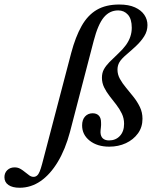

<svg xmlns="http://www.w3.org/2000/svg" viewBox="-174 -651 741 867"><path d="M-85.5 196.8Q-117.7 196.8 -135.9 184.3Q-154 171.8 -154 149.2Q-154 129.8 -141.1 117.3Q-128.2 104.8 -108.1 104.8Q-93.5 104.8 -82.3 111.3Q-71 117.7 -60.9 126.2Q-50.8 134.7 -41.5 141.1Q-32.3 147.6 -22.6 147.6Q-13.7 147.6 -6.9 141.9Q0 136.3 5.2 123.4Q10.5 110.5 16.1 89.5L147.6 -412.1Q166.9 -484.7 194.4 -533.5Q221.8 -582.3 262.9 -606.5Q304 -630.6 364.5 -630.6Q407.3 -630.6 435.5 -617.7Q463.7 -604.8 477.8 -583.9Q491.9 -562.9 491.9 -537.9Q491.9 -510.5 477.4 -487.5Q462.9 -464.5 441.9 -444.8Q421 -425 399.2 -406.5Q374.2 -385.5 365.3 -370.2Q356.5 -354.8 356.5 -336.3Q356.5 -314.5 367.7 -294.4Q379 -274.2 395.6 -254.4Q412.1 -234.7 429 -213.3Q446 -191.9 457.7 -167.7Q469.4 -143.5 469.4 -114.5Q469.4 -76.6 448.8 -48.4Q428.2 -20.2 394.4 -4.4Q360.5 11.3 319.4 11.3Q265.3 11.3 231 -15.7Q196.8 -42.7 196.8 -84.7Q196.8 -110.5 210.1 -125Q223.4 -139.5 244.4 -139.5Q262.1 -139.5 272.2 -129Q282.3 -118.5 282.3 -97.6Q283.1 -87.1 281.5 -74.6Q279.8 -62.1 279.8 -53.2Q280.6 -34.7 290.7 -25.8Q300.8 -16.9 318.5 -16.9Q348.4 -16.9 367.3 -37.1Q386.3 -57.3 386.3 -91.9Q386.3 -116.9 376.2 -137.9Q366.1 -158.9 351.2 -178.2Q336.3 -197.6 321.4 -216.5Q306.5 -235.5 296.4 -256Q286.3 -276.6 286.3 -300Q286.3 -321.8 295.2 -337.9Q304 -354 320.2 -370.6Q336.3 -387.1 359.7 -408.9Q380.6 -428.2 394.4 -447.2Q408.1 -466.1 414.5 -485.5Q421 -504.8 421 -525.8Q421 -565.3 403.6 -584.7Q386.3 -604 359.7 -604Q321 -604 294.8 -572.6Q268.5 -541.1 249.2 -466.9L141.9 -54.8Q121 23.4 87.1 79.8Q53.2 136.3 9.7 166.5Q-33.9 196.8 -85.5 196.8Z"/></svg>

Font: Playfair 5pt SemiExpanded Light Medium
Style: Italic
Weight: 500
Italic angle: -15.6°
Version: Version 2.001;gftools[0.9.30]